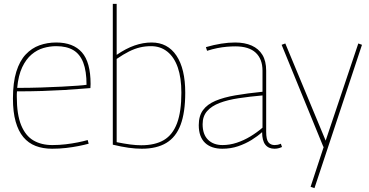

<svg xmlns="http://www.w3.org/2000/svg" viewBox="-20 -760 1909 994"><path d="M250 10Q202 10 164.5 -4.5Q127 -19 101 -50Q75 -81 61 -130.5Q47 -180 47 -250Q47 -333 64.5 -389Q82 -445 113 -478Q144 -511 184.5 -525.5Q225 -540 271 -540Q359 -540 404 -489Q449 -438 449 -325Q449 -321 448.5 -314.5Q448 -308 448 -304Q431 -303 396 -300Q361 -297 311.5 -294Q262 -291 200.5 -289Q139 -287 68 -287Q67 -280 67 -273Q67 -266 67 -259Q67 -167 89.5 -112Q112 -57 153 -33Q194 -9 251 -9Q286 -9 320 -13Q354 -17 383.5 -23Q413 -29 434 -35L439 -16Q417 -10 387 -4Q357 2 322 6Q287 10 250 10ZM69 -305Q134 -305 193.5 -307Q253 -309 301.5 -311.5Q350 -314 383 -316.5Q416 -319 428 -321Q428 -392 411 -436Q394 -480 359.5 -500.5Q325 -521 271 -521Q238 -521 205 -511.5Q172 -502 143.5 -478Q115 -454 95 -412Q75 -370 69 -305Z M564 -11V-740H584V-476Q632 -509 676.5 -524.5Q721 -540 765 -540Q848 -540 893.5 -472Q939 -404 939 -280Q939 -178 915 -114Q891 -50 841 -20Q791 10 714 10Q682 10 646 5Q610 0 564 -11ZM584 -24Q624 -16 654.5 -12Q685 -8 711 -8Q783 -8 828.5 -35Q874 -62 896.5 -122Q919 -182 919 -280Q919 -357 900.5 -410.5Q882 -464 846.5 -492.5Q811 -521 762 -521Q732 -521 704.5 -514.5Q677 -508 648 -493.5Q619 -479 584 -455Z M1009 -112Q1009 -160 1031 -190Q1053 -220 1095.5 -238Q1138 -256 1199 -266.5Q1260 -277 1339 -285V-394Q1339 -454 1304 -487Q1269 -520 1198 -520Q1178 -520 1154.5 -518Q1131 -516 1105.5 -511Q1080 -506 1052 -497L1046 -516Q1087 -528 1125 -534Q1163 -540 1197 -540Q1247 -540 1283 -524Q1319 -508 1338.5 -476Q1358 -444 1358 -394V-78Q1358 -38 1369.5 -23.5Q1381 -9 1402 -9Q1410 -9 1417.5 -10.5Q1425 -12 1434 -16L1440 1Q1429 6 1419.5 8Q1410 10 1401 10Q1370 10 1353.5 -11Q1337 -32 1337 -76Q1314 -55 1282.5 -35.5Q1251 -16 1213 -3Q1175 10 1131 10Q1103 10 1080.5 2.5Q1058 -5 1042 -20Q1026 -35 1017.5 -58Q1009 -81 1009 -112ZM1029 -117Q1029 -64 1057 -36.5Q1085 -9 1132 -9Q1169 -9 1205.5 -21Q1242 -33 1276 -53.5Q1310 -74 1339 -99V-266Q1272 -260 1215.5 -251.5Q1159 -243 1117 -227Q1075 -211 1052 -184.5Q1029 -158 1029 -117Z M1588 207 1656 0H1654L1438 -528L1457 -535L1666 -32L1835 -535L1854 -528L1608 214Z"/></svg>

Font: Georama ExtraCondensed Thin Thin
Style: Regular
Weight: 250
Version: Version 1.001